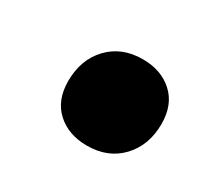

<svg xmlns="http://www.w3.org/2000/svg" viewBox="-56 -527 378 349"><g transform="rotate(30 132.5 -352.5)"><path d="M151 -259Q112 -259 87.5 -281.5Q63 -304 63 -344Q63 -389 90 -417.5Q117 -446 161 -446Q200 -446 224.5 -423.5Q249 -401 249 -361Q249 -316 222 -287.5Q195 -259 151 -259Z"/></g></svg>

Font: Prodigy Sans
Style: Bold Italic
Weight: 700
Italic angle: -13°
Designer: Wei Huang
Foundry: Wei Huang
Version: Version 1.003; ttfautohint (v1.8.3)